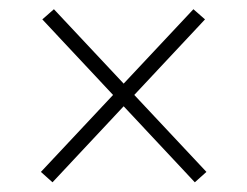

<svg xmlns="http://www.w3.org/2000/svg" viewBox="-20 -514 523 406"><path d="M94 -494.5 416.5 -150.5 392 -128.5 69.5 -473ZM91 -128.5 66.5 -150.5 389 -494.5 413.5 -473Z"/></svg>

Font: Anek Kannada ExtraLight
Style: Regular
Weight: 250
Version: Version 1.003